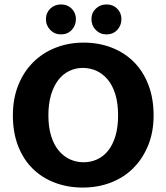

<svg xmlns="http://www.w3.org/2000/svg" viewBox="-20 -834 750 865"><path d="M357 -642Q425 -642 483 -619.5Q541 -597 583 -555Q625 -513 648.5 -452Q672 -391 672 -314Q672 -239 647.5 -179Q623 -119 580.5 -76.5Q538 -34 479.5 -11.5Q421 11 353 11Q285 11 227 -11Q169 -33 127 -74.5Q85 -116 61.5 -176.5Q38 -237 38 -314Q38 -389 62 -449.5Q86 -510 129 -553Q172 -596 230.5 -619Q289 -642 357 -642ZM198 -314Q198 -261 210.5 -221Q223 -181 245 -155Q267 -129 295.5 -116Q324 -103 357 -103Q389 -103 417.5 -116Q446 -129 467 -155Q488 -181 500 -221Q512 -261 512 -314Q512 -369 499.5 -409.5Q487 -450 465 -476Q443 -502 414.5 -515Q386 -528 353 -528Q321 -528 292.5 -514.5Q264 -501 243 -474Q222 -447 210 -407Q198 -367 198 -314ZM187 -748Q187 -776 206.5 -795Q226 -814 255 -814Q284 -814 303 -795Q322 -776 322 -748Q322 -719 303 -699Q284 -679 255 -679Q226 -679 206.5 -699Q187 -719 187 -748ZM392 -748Q392 -776 411.5 -795Q431 -814 460 -814Q489 -814 508 -795Q527 -776 527 -748Q527 -719 508 -699Q489 -679 460 -679Q431 -679 411.5 -699Q392 -719 392 -748Z"/></svg>

Font: Mukta ExtraBold
Style: Regular
Weight: 800
Designer: Girish Dalvi and Yashodeep Gholap
Foundry: Ek Type
Version: Version 2.538;PS 1.002;hotconv 16.6.51;makeotf.lib2.5.65220;